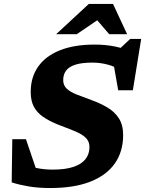

<svg xmlns="http://www.w3.org/2000/svg" viewBox="-20 -936 732 969"><path d="M582.5 -583.5Q560 -600.5 522.8 -610.2Q485.5 -620 447 -620Q391.5 -620 359.2 -609.2Q327 -598.5 313 -579Q299 -559.5 299 -531.5Q299 -505 316.8 -488.5Q334.5 -472 366.5 -459.2Q398.5 -446.5 441.5 -431Q484.5 -415.5 521 -394.2Q557.5 -373 579.5 -339.5Q601.5 -306 601.5 -254Q601.5 -171.5 559.8 -111.5Q518 -51.5 436 -19.2Q354 13 233 13Q173 13 124.5 4.8Q76 -3.5 39 -15.5L42 -233.5H111L185 -15.5L84 -112Q120 -98 160.2 -89Q200.5 -80 246 -80Q310 -80 350.8 -93.8Q391.5 -107.5 411.5 -133Q431.5 -158.5 431.5 -193.5Q431.5 -218 418.5 -234Q405.5 -250 382.8 -262Q360 -274 330.8 -284.8Q301.5 -295.5 269.5 -308.5Q227 -326 197 -346.8Q167 -367.5 151 -397.2Q135 -427 135 -472Q135 -546.5 172.8 -600Q210.5 -653.5 282.5 -682.2Q354.5 -711 458 -711Q511.5 -711 559.5 -701.5Q607.5 -692 640.5 -672.5L571.5 -678L637 -739.5H692.5L650.5 -480.5H576.5L548 -642.5ZM263.5 -763.5 428 -916H550.5L621.5 -763.5H531L459 -847.5H491L367.5 -763.5Z"/></svg>

Font: Newsreader 9pt
Style: Bold Italic
Weight: 700
Italic angle: -17°
Designer: Hugues Gentile
Foundry: Production Type
Version: Version 1.003